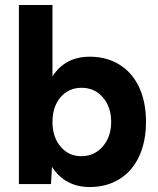

<svg xmlns="http://www.w3.org/2000/svg" viewBox="-20 -740 636 772"><path d="M56 -720H191V-433Q242 -512 341 -512Q409 -512 460.5 -480Q512 -448 539.5 -389Q567 -330 567 -250Q567 -171 539.5 -111.5Q512 -52 460.5 -20Q409 12 341 12Q242 12 189 -69L185 0H56ZM307 -112Q359 -112 393 -151Q427 -190 427 -250Q427 -310 393.5 -348.5Q360 -387 308 -387Q256 -387 223.5 -349Q191 -311 191 -250Q191 -189 223.5 -150.5Q256 -112 307 -112Z"/></svg>

Font: Oak Sans
Style: Bold
Weight: 700
Designer: Erik Kennedy, Walven
Foundry: Erik Kennedy, Walven
Version: Version 1.000